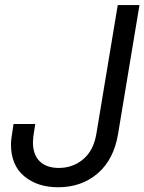

<svg xmlns="http://www.w3.org/2000/svg" viewBox="-20 -748 584 777"><path d="M215.3 9.8Q131.3 9.8 77.9 -34.9Q24.4 -79.6 24.4 -163.6Q24.4 -173.8 26.4 -189.7Q28.3 -205.6 34.7 -246.1H122.6Q116.2 -207.5 114.7 -194.1Q113.3 -180.7 113.3 -172.4Q113.3 -121.6 140.9 -95Q168.5 -68.4 217.8 -68.4Q274.9 -68.4 316.9 -103.8Q358.9 -139.2 370.1 -207L456.5 -727.5H544.4L458 -207Q440.9 -102.5 375.5 -46.4Q310.1 9.8 215.3 9.8Z"/></svg>

Font: Inter Display
Style: Italic
Weight: 400
Italic angle: -9.39999°
Designer: Rasmus Andersson
Foundry: rsms
Version: Version 4.000;git-a52131595